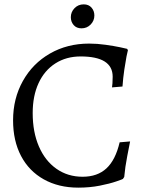

<svg xmlns="http://www.w3.org/2000/svg" viewBox="-20 -849 669 881"><path d="M40 -297Q40 -397 85 -477.5Q130 -558 209.5 -603.5Q289 -649 389 -649Q426 -649 464.5 -643.5Q503 -638 529.5 -632.5Q556 -627 563 -625L567 -619Q565 -613 560.5 -590Q556 -567 550.5 -530Q545 -493 542 -452L494 -448Q495 -453 496 -466.5Q497 -480 497 -497Q497 -590 350 -590Q284 -590 234 -558Q184 -526 157 -467.5Q130 -409 130 -330Q130 -243 158.5 -177Q187 -111 239 -74.5Q291 -38 359 -38Q427 -38 468.5 -76.5Q510 -115 529 -196L577 -200Q574 -185 564 -133.5Q554 -82 550 -37L544 -28Q544 -27 513.5 -16.5Q483 -6 437.5 3Q392 12 339 12Q249 12 181 -26Q113 -64 76.5 -133.5Q40 -203 40 -297ZM305 -770Q305 -794 322 -811.5Q339 -829 364 -829Q387 -829 400 -814Q413 -799 413 -778Q413 -754 396 -736.5Q379 -719 354 -719Q331 -719 318 -734Q305 -749 305 -770Z"/></svg>

Font: Sahitya
Style: Regular
Weight: 400
Designer: Juan Pablo del Peral
Foundry: Juan Pablo del Peral (http://www.huertatipografica.com)
Version: Version 1.001;PS 001.000;hotconv 1.0.70;makeotf.lib2.5.58329